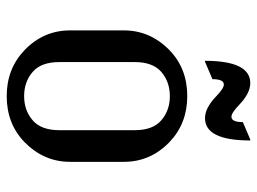

<svg xmlns="http://www.w3.org/2000/svg" viewBox="-120 -662 791 592"><g transform="rotate(90 276.0 -365.5)"><path d="M73.2 -185.5V-351.6Q73.2 -432.1 133.8 -491.7Q190.4 -546.9 275.9 -546.9Q360.4 -546.9 418 -491.7Q478.5 -433.1 478.5 -351.6V-185.5Q478.5 -105 418 -45.4Q361.3 9.8 275.9 9.8Q191.4 9.8 133.8 -45.4Q73.2 -104 73.2 -185.5ZM170.9 -152.3Q170.9 -96.2 201.4 -70.1Q231.9 -43.9 275.9 -43.9Q319.8 -43.9 350.3 -70.1Q380.9 -96.2 380.9 -152.3V-384.8Q380.9 -440.9 350.3 -467Q319.8 -493.2 275.9 -493.2Q231.9 -493.2 201.4 -467Q170.9 -440.9 170.9 -384.8ZM167 -601.6Q167 -741.2 235.8 -741.2Q267.1 -741.2 302.7 -707Q327.6 -683.1 339.4 -683.1Q356 -683.1 356 -718.3L409.7 -741.2H412.6Q412.6 -601.6 343.8 -601.6Q312.5 -601.6 276.9 -635.7Q252 -659.7 240.2 -659.7Q223.6 -659.7 223.6 -624.5L169.9 -601.6Z"/></g></svg>

Font: Nova Slim
Style: Book
Weight: 400
Version: Version 2.000